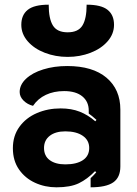

<svg xmlns="http://www.w3.org/2000/svg" viewBox="-20 -791 584 820"><path d="M35 -158Q35 -211 63 -249.5Q91 -288 137.5 -308Q184 -328 239 -328Q285 -328 320.5 -314Q356 -300 387 -273L392 -279Q371 -298 359 -306V-319Q359 -357 331.5 -379.5Q304 -402 254 -402Q210 -402 176 -386Q142 -370 121 -339Q97 -345 80.5 -361.5Q64 -378 64 -398Q64 -429 91 -454.5Q118 -480 164.5 -494.5Q211 -509 267 -509Q376 -509 435 -459Q494 -409 494 -323V-80Q494 -33 463.5 -12Q433 9 367 9V-30Q382 -44 391 -55L386 -60Q353 -26 317 -8.5Q281 9 221 9Q172 9 129.5 -10.5Q87 -30 61 -67.5Q35 -105 35 -158ZM361 -159Q361 -192 333.5 -211Q306 -230 259 -230Q217 -230 192.5 -211Q168 -192 168 -159Q168 -125 192.5 -107Q217 -89 259 -89Q307 -89 334 -107Q361 -125 361 -159ZM71 -685Q71 -727 98.5 -749Q126 -771 188 -771Q188 -711 206 -682Q224 -653 269 -653Q314 -653 332 -682Q350 -711 350 -771Q412 -771 439.5 -749Q467 -727 467 -685Q467 -646 439.5 -614.5Q412 -583 366.5 -565.5Q321 -548 269 -548Q217 -548 171.5 -565.5Q126 -583 98.5 -614.5Q71 -646 71 -685Z"/></svg>

Font: K2D ExtraBold
Style: Regular
Weight: 800
Designer: Katatrad Aksorn Co.,Ltd.
Foundry: Cadson Demak Co.,Ltd.
Version: Version 1.000; ttfautohint (v1.6)